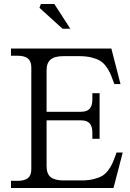

<svg xmlns="http://www.w3.org/2000/svg" viewBox="-20 -944 651 964"><path d="M386.2 -382.8Q416.5 -382.8 430.2 -397.9Q443.8 -413.1 443.8 -445.8V-476.1H480V-247.1H443.8V-276.9Q443.8 -309.6 430.2 -324.7Q416.5 -339.8 386.2 -339.8H213.9V-108.9Q213.9 -71.8 234.1 -54.9Q254.4 -38.1 298.8 -38.1H388.2Q422.9 -38.1 449 -44.4Q475.1 -50.8 491.9 -60.3Q508.8 -69.8 522.2 -87.6Q535.6 -105.5 543.2 -121.8Q550.8 -138.2 560.1 -164.1L564.9 -178.2H596.2L549.8 0H35.2V-36.1H67.9Q103.5 -36.1 120.4 -50Q137.2 -64 137.2 -94.2V-606Q137.2 -636.2 120.4 -650.1Q103.5 -664.1 67.9 -664.1H35.2V-700.2H539.1L585 -522H554.2L548.8 -536.1Q539.6 -562 532 -578.4Q524.4 -594.7 511 -612.5Q497.6 -630.4 480.7 -639.9Q463.9 -649.4 437.7 -655.8Q411.6 -662.1 377 -662.1H298.8Q254.4 -662.1 234.1 -645Q213.9 -627.9 213.9 -590.8V-382.8ZM178.2 -904.8 185.1 -923.8H252.9L333 -799.8H293.9Z"/></svg>

Font: LT Superior Serif
Style: Regular
Weight: 400
Designer: Daniel Lyons
Foundry: LyonsType
Version: Version 2.120;FEAKit 1.0